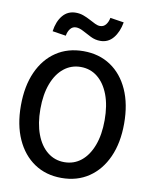

<svg xmlns="http://www.w3.org/2000/svg" viewBox="-99 -993 848 1077"><g transform="rotate(10 325.0 -454.0)"><path d="M326 12Q237 12 171 -32.5Q105 -77 68.5 -158Q32 -239 32 -349Q32 -460 68.5 -541Q105 -622 171 -666Q237 -710 326 -710Q415 -710 481 -666Q547 -622 583.5 -541Q620 -460 620 -349Q620 -239 583.5 -158Q547 -77 481 -32.5Q415 12 326 12ZM326 -78Q381 -78 422 -111Q463 -144 486 -205Q509 -266 509 -349Q509 -433 486 -493.5Q463 -554 422 -587Q381 -620 326 -620Q272 -620 230.5 -587Q189 -554 166 -493Q143 -432 143 -349Q143 -266 166 -205Q189 -144 230.5 -111Q272 -78 326 -78ZM212 -778 135 -790Q143 -847 171.5 -881Q200 -915 246 -915Q269 -915 289.5 -907.5Q310 -900 328.5 -890Q347 -880 362.5 -872.5Q378 -865 391 -865Q412 -865 424.5 -881Q437 -897 441 -920L519 -908Q509 -852 480.5 -817.5Q452 -783 407 -783Q378 -783 352 -796Q326 -809 303 -821.5Q280 -834 261 -834Q241 -834 228.5 -818Q216 -802 212 -778Z"/></g></svg>

Font: Azeret Mono Thin
Style: Regular
Weight: 400
Version: Version 1.002